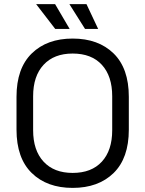

<svg xmlns="http://www.w3.org/2000/svg" viewBox="-20 -902 709 936"><path d="M60.5 -269.8V-430.2Q60.5 -569 134.8 -641.5Q209 -714 334.2 -714Q459.5 -714 533.8 -641.5Q608 -569 608 -430.2V-269.8Q608 -131 533.8 -58.5Q459.5 14 334.2 14Q209 14 134.8 -58.5Q60.5 -131 60.5 -269.8ZM527 -267.2V-432.8Q527 -531 476.6 -586Q426.2 -641 334.2 -641Q243.2 -641 192.4 -586Q141.5 -531 141.5 -432.8V-267.2Q141.5 -169 192.4 -114Q243.2 -59 334.2 -59Q426.2 -59 476.6 -114Q527 -169 527 -267.2ZM249.2 -761 156 -882H248.5L319.5 -761ZM394.5 -761 318.2 -882H401.5L458.5 -761Z"/></svg>

Font: Space 7353
Style: Regular
Weight: 400
Designer: Christine Claussen + Ruben Lyon  (Space 7353)
Version: Version 1.000;FEAKit 1.0